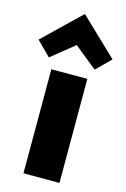

<svg xmlns="http://www.w3.org/2000/svg" viewBox="-187 -1058 738 1123"><g transform="rotate(15 182.0 -496.0)"><path d="M406 -778 320 -693 182 -805 43 -693 -42 -778 180 -992H182ZM293 0H75V-630H293Z"/></g></svg>

Font: TypoPRO Sinkin Sans
Style: 900 X Black
Weight: 950
Designer: Keith Bates
Foundry: K-Type
Version: Sinkin Sans (version 1.0)  by Keith Bates   •   © 2014   www